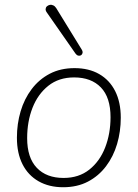

<svg xmlns="http://www.w3.org/2000/svg" viewBox="-20 -778 578 806"><path d="M245 8Q186 8 142 -17Q98 -42 74.5 -88.5Q51 -135 51 -200Q51 -258 66.5 -310.5Q82 -363 113 -404Q144 -445 189 -468.5Q234 -492 293 -492Q353 -492 396.5 -467Q440 -442 463.5 -395.5Q487 -349 487 -284Q487 -226 471.5 -173.5Q456 -121 425 -80Q394 -39 349 -15.5Q304 8 245 8ZM247 -31Q311 -31 355 -66Q399 -101 421.5 -159Q444 -217 444 -286Q444 -369 403.5 -411Q363 -453 291 -453Q227 -453 183 -418Q139 -383 116.5 -325.5Q94 -268 94 -198Q94 -116 134.5 -73.5Q175 -31 247 -31ZM297 -553 177 -725Q171 -733 171.5 -740Q172 -747 177 -751.5Q182 -756 189 -757.5Q196 -759 203.5 -755.5Q211 -752 216 -744L323 -570Q328 -562 326.5 -555.5Q325 -549 320 -546Q315 -543 308.5 -544.5Q302 -546 297 -553Z"/></svg>

Font: Nunito ExtraLight
Style: Italic
Weight: 200
Italic angle: -9°
Designer: Vernon Adams
Foundry: Vernon Adams
Version: Version 3.602